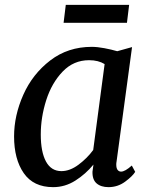

<svg xmlns="http://www.w3.org/2000/svg" viewBox="-20 -761 620 791"><path d="M459 -83Q459 -68 464.5 -61Q470 -54 479 -54Q495 -54 523 -79L537 -53Q526 -35 495.5 -12.5Q465 10 427 10Q396 10 378 -5.5Q360 -21 361 -54L365 -83Q333 -44 290.5 -17Q248 10 199 10Q118 10 78 -47.5Q38 -105 38 -199Q38 -285 76 -370.5Q114 -456 187 -512Q260 -568 358 -568Q381 -568 410 -562.5Q439 -557 463 -550L524 -567L460 -94Q459 -90 459 -83ZM347 -513Q283 -513 238 -466Q193 -419 170.5 -348.5Q148 -278 148 -207Q148 -135 169.5 -95.5Q191 -56 233 -56Q268 -56 303.5 -82.5Q339 -109 364 -143L411 -497Q385 -513 347 -513ZM512 -741 503 -667H242L251 -741Z"/></svg>

Font: Koeln Type Serif
Style: Italic
Weight: 400
Italic angle: -8°
Designer: Eben Sorkin
Foundry: Eben Sorkin
Version: Version 2.002